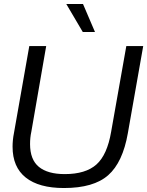

<svg xmlns="http://www.w3.org/2000/svg" viewBox="-20 -946 748 976"><path d="M305.2 9.8Q177.7 9.8 110.8 -43.5Q43.9 -96.7 43.9 -200.2Q43.9 -234.4 50.8 -269L128.9 -711.9H214.8L139.2 -275.9Q132.8 -247.1 132.8 -213.9Q132.8 -134.3 177.7 -97.7Q222.7 -61 309.1 -61Q415.5 -61 470.2 -109.9Q524.9 -158.7 544.9 -275.9L622.1 -711.9H708L629.9 -269Q604 -120.6 530 -55.4Q456.1 9.8 305.2 9.8ZM462.9 -783.2H400.9L316.9 -925.8H401.9Z"/></svg>

Font: Creato Display
Style: Italic
Weight: 400
Italic angle: -10°
Version: Version 1.000